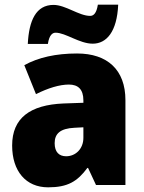

<svg xmlns="http://www.w3.org/2000/svg" viewBox="-20 -792 616 822"><path d="M99 -604H185C191 -644 206 -652 218 -652C261 -652 320 -605 377 -605C436 -605 481 -656 486 -772H399C393 -734 380 -724 366 -724C318 -724 261 -771 209 -771C134 -771 104 -704 99 -604ZM310 -563C219 -563 144 -546 84 -513L134 -389C186 -415 235 -430 275 -430C314 -430 337 -410 337 -362V-352L252 -349C109 -343 32 -287 32 -169C32 -59 91 10 186 10C270 10 311 -15 354 -73H357L391 0H517V-363C517 -494 439 -563 310 -563ZM299 -245 337 -247V-202C337 -155 304 -123 263 -123C233 -123 214 -141 214 -179C214 -220 238 -242 299 -245Z"/></svg>

Font: Noto Sans Devanagari SemiCondensed Black
Style: Regular
Weight: 900
Width: 4
Designer: Jelle Bosma - Monotype Design Team
Foundry: Monotype Imaging Inc.
Version: Version 2.004